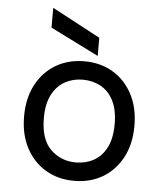

<svg xmlns="http://www.w3.org/2000/svg" viewBox="-53 -773 705 832"><g transform="rotate(5 300.0 -357.5)"><path d="M300 12Q230 12 176 -20Q122 -52 91 -110.5Q60 -169 60 -248Q60 -327 91 -385.5Q122 -444 176 -476Q230 -508 300 -508Q370 -508 424 -476Q478 -444 509 -385.5Q540 -327 540 -248Q540 -169 509 -110.5Q478 -52 424 -20Q370 12 300 12ZM300 -68Q343 -68 378 -87Q413 -106 433.5 -146Q454 -186 454 -248Q454 -310 433.5 -350Q413 -390 378 -409Q343 -428 300 -428Q258 -428 223 -409Q188 -390 167 -350Q146 -310 146 -248Q146 -155 191 -111.5Q236 -68 300 -68ZM355 -536 145 -641V-727L355 -615Z"/></g></svg>

Font: DM Mono
Style: Regular
Weight: 400
Designer: Colophon Foundry
Foundry: Colophon Foundry
Version: Version 1.000; ttfautohint (v1.8.2.53-6de2)